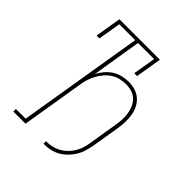

<svg xmlns="http://www.w3.org/2000/svg" viewBox="-203 -867 1006 1006"><g transform="rotate(45 300.0 -363.5)"><path d="M282 8V-11Q302 -11 322.5 -15Q343 -19 362 -29Q381 -39 397 -54Q413 -69 424.5 -87.5Q436 -106 442.5 -126Q449 -146 452 -166Q458 -206 465 -245.5Q472 -285 478 -325Q482 -347 483.5 -370Q485 -393 482 -414.5Q479 -436 470.5 -456Q462 -476 447 -491Q432 -506 411.5 -512.5Q391 -519 368 -519Q346 -519 324.5 -514Q303 -509 284 -496.5Q265 -484 250 -466.5Q235 -449 224.5 -429Q214 -409 207.5 -388.5Q201 -368 198 -346L141 0H51V-19H123L238 -716H120L99 -590H78L102 -735H402L378 -590H357L378 -716H259L214 -441Q225 -463 241.5 -482Q258 -501 278.5 -514Q299 -527 322.5 -532.5Q346 -538 369 -538Q394 -538 418 -530.5Q442 -523 459.5 -507Q477 -491 487.5 -469Q498 -447 501.5 -423Q505 -399 504 -373Q503 -347 499 -322L473 -166Q469 -144 462 -121.5Q455 -99 442 -78.5Q429 -58 411 -40.5Q393 -23 372 -12Q351 -1 327.5 3.5Q304 8 282 8Z"/></g></svg>

Font: Iosevka Slab ThExObl
Style: Regular
Weight: 100
Width: 7
Italic angle: -9°
Monospace: yes
Designer: Belleve Invis
Foundry: Belleve Invis
Version: Version 11.1.1; ttfautohint (v1.8.3)